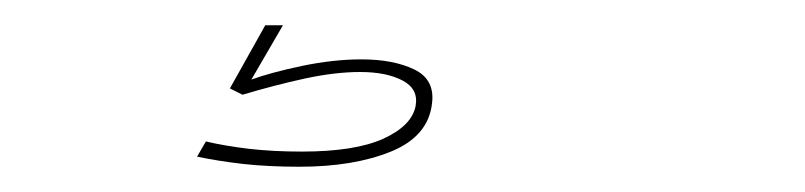

<svg xmlns="http://www.w3.org/2000/svg" viewBox="-20 -20 637 152"><path d="M217 112Q192.5 112 172.5 109.8Q152.5 107.5 136 104L143 92Q158 95.5 177 97.8Q196 100 219 100Q261 100 283.5 89.8Q306 79.5 309 64Q311.5 50.5 298.8 43.8Q286 37 265 37Q245.5 37 221.2 42.2Q197 47.5 172 55L162 50L190 0H204L179 43Q194 37.5 219 32.2Q244 27 266 27Q291.5 27 308 35Q324.5 43 322 62Q319 88 289.5 100Q260 112 217 112Z"/></svg>

Font: Anybody UltraExpanded Thin
Style: Italic
Weight: 100
Width: 9
Italic angle: -10°
Designer: Tyler Finck
Foundry: Etcetera Type Company
Version: Version 1.010; ttfautohint (v1.8.3) -l 8 -r 50 -G 200 -x 14 